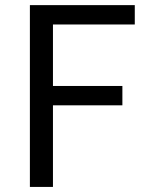

<svg xmlns="http://www.w3.org/2000/svg" viewBox="-20 -736 579 756"><path d="M97.7 0V-715.8H510.7V-639.6H188.5V-397.5H461.9V-321.3H188.5V0Z"/></svg>

Font: Bpmf GenYo Gothic R
Style: R
Weight: 400
Foundry: But Ko
Version: Version 1.320